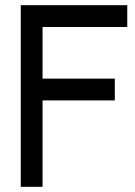

<svg xmlns="http://www.w3.org/2000/svg" viewBox="-20 -720 520 740"><path d="M60 0V-700H470.5V-616H144V-417H422.5V-333H144V0Z"/></svg>

Font: Urbanist Medium
Style: Regular
Weight: 500
Designer: Corey Hu
Foundry: Corey Hu
Version: Version 1.321; ttfautohint (v1.8.4.7-5d5b)